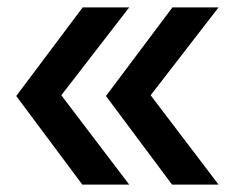

<svg xmlns="http://www.w3.org/2000/svg" viewBox="-20 -540 640 520"><path d="M572 -40H446L267 -280L447 -520H572L388 -282ZM330 -40H203L24 -280L204 -520H330L146 -282Z"/></svg>

Font: Maple Mono NL SemiBold
Style: Italic
Weight: 600
Italic angle: -10°
Monospace: yes
Designer: subframe7536
Version: Version 7.000